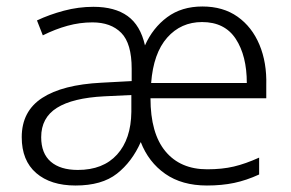

<svg xmlns="http://www.w3.org/2000/svg" viewBox="-20 -562 897 592"><path d="M604 -542Q668 -542 712.5 -510.5Q757 -479 780 -424Q803 -369 801 -299V-259H444Q444 -151 490 -95.5Q536 -40 619 -40Q665 -40 701 -48.5Q737 -57 779 -76V-24Q740 -6 702 2Q664 10 618 10Q541 10 489.5 -26Q438 -62 414 -124Q387 -63 340.5 -26.5Q294 10 213 10Q136 10 91.5 -28.5Q47 -67 47 -139Q47 -219 110 -260Q173 -301 293 -307L386 -312V-350Q386 -428 354 -460.5Q322 -493 265 -493Q226 -493 188 -482.5Q150 -472 112 -453L94 -499Q132 -517 177 -529Q222 -541 268 -541Q334 -541 373.5 -512.5Q413 -484 427 -422Q451 -476 495.5 -509Q540 -542 604 -542ZM603 -494Q538 -494 495.5 -446Q453 -398 446 -306H741Q741 -390 707 -442Q673 -494 603 -494ZM301 -265Q204 -260 155.5 -229.5Q107 -199 107 -139Q107 -89 136.5 -63.5Q166 -38 220 -38Q298 -38 341 -85.5Q384 -133 385 -217V-269Z"/></svg>

Font: Noto Sans Light
Style: Regular
Weight: 300
Designer: Monotype Design Team
Foundry: Monotype Imaging Inc.
Version: Version 2.007